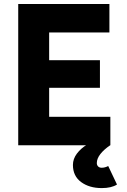

<svg xmlns="http://www.w3.org/2000/svg" viewBox="-20 -727 634 961"><path d="M71.2 -707H527.6V-564.4H226V-425.8H480.2V-287.4H226V-142.4H532.4V0H71.2ZM345 98.6Q345 68.2 365 41.7Q385 15.2 415.8 -3.2L531.6 0Q500 21.4 482.3 44.2Q464.6 67 464.6 89Q464.6 99.4 471.1 106Q477.6 112.6 488.8 112.6Q505.2 112.6 521.6 104L565.6 196.6Q537.4 214.4 489.4 214.4Q426.8 214.4 385.9 184.2Q345 154 345 98.6Z"/></svg>

Font: 寒蝉端黑体 Light
Style: Regular
Weight: 300
Designer: ChillDuanSans {Warren2060}; 
Source Han Sans {Ryoko NISHIZUKA 西塚涼子 (kana, bopomofo & ideographs); Paul D. Hunt (Latin, G
Foundry: ChillType&Adobe
Version: Version 1.300;Glyphs 3.3 (3306)